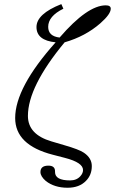

<svg xmlns="http://www.w3.org/2000/svg" viewBox="-20 -759 585 920"><path d="M273.9 -739.3 283.7 -717.3Q210.9 -681.6 210.9 -630.4Q210.9 -585.4 265.6 -579.1Q398.9 -733.4 486.8 -733.4Q510.7 -733.4 510.7 -717.3Q510.7 -691.4 460.9 -647.5Q388.7 -584.5 289.6 -556.2Q113.8 -343.8 113.8 -203.6Q113.8 -114.7 226.6 -81.5L287.6 -63.5Q358.9 -43 381.8 -27.3Q419.9 -1.5 419.9 36.6Q419.9 79.6 392.1 107.4Q360.4 140.6 303.7 140.6Q241.2 140.6 199.7 108.4Q173.8 85.9 173.8 65.4Q173.8 34.7 211.9 34.7Q243.7 34.7 243.7 61.5V65.4Q243.7 105.5 315.9 105.5Q347.7 105.5 365.7 84.5Q377.9 70.8 377.9 55.7Q377.9 20 291.5 -2.4L232.9 -17.6Q52.7 -64 52.7 -193.4Q52.7 -339.4 246.6 -556.2Q154.8 -565.4 154.8 -629.4Q154.8 -692.4 273.9 -739.3Z"/></svg>

Font: I.MingCP
Style: Regular
Weight: 400
Designer: I.Font Project
Version: Version 8.000; Sep 06, 2022